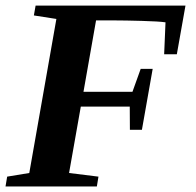

<svg xmlns="http://www.w3.org/2000/svg" viewBox="-21 -675 708 695"><path d="M271.5 -289.1 229 -48.8 335.4 -35.6 329.6 0H-1L4.9 -35.6L85 -48.8L183.1 -606.4L101.6 -619.1L107.9 -654.8H650.4L619.1 -478.5H573.2L578.1 -594.2Q554.2 -597.7 491.9 -599.4Q429.7 -601.1 394 -601.1H326.7L281.2 -342.8H458.5L488.3 -425.8H531.7L492.7 -205.1H449.2L448.7 -289.1Z"/></svg>

Font: Tinos
Style: Bold Italic
Weight: 700
Italic angle: -16.333°
Designer: Steve Matteson
Foundry: Monotype Imaging Inc.
Version: Version 1.23